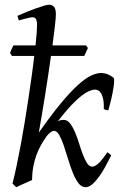

<svg xmlns="http://www.w3.org/2000/svg" viewBox="-20 -762 519 802"><path d="M142.1 -208Q194.8 -283.2 235.1 -331.5Q275.4 -379.9 306.4 -407.7Q337.4 -435.5 360.6 -446.3Q383.8 -457 401.9 -457Q417.5 -457 430.7 -451.4Q443.8 -445.8 454.6 -437Q457 -435.1 456.8 -423.3Q456.5 -411.6 453.6 -393.1Q450.7 -374.5 445.3 -350.6Q439.9 -326.7 432.1 -300.8Q421.9 -302.2 413.6 -306.2Q414.6 -329.6 411.6 -345.2Q408.7 -360.8 403.3 -370.4Q397.9 -379.9 391.1 -383.8Q384.3 -387.7 377.4 -387.7Q366.7 -387.7 352.3 -381.6Q337.9 -375.5 318.8 -360.6Q299.8 -345.7 275.6 -320.1Q251.5 -294.4 221.2 -254.9Q229.5 -259.8 235.8 -260.5Q242.2 -261.2 246.6 -261.2Q261.2 -261.2 272.5 -246.8Q283.7 -232.4 293 -210.7Q302.2 -189 310.1 -163.6Q317.9 -138.2 326.2 -116.5Q334.5 -94.7 343.8 -80.3Q353 -65.9 365.2 -65.9Q373 -65.9 381.6 -71.8Q390.1 -77.6 398.2 -86.4Q406.2 -95.2 414.1 -105.7Q421.9 -116.2 428.2 -126L437 -120.1Q439.9 -118.2 444.3 -112.3Q434.1 -91.8 421.4 -68.4Q408.7 -44.9 394.8 -25.4Q380.9 -5.9 366.2 7.1Q351.6 20 337.4 20Q320.3 20 307.4 2.7Q294.4 -14.6 283.9 -41Q273.4 -67.4 264.4 -97.7Q255.4 -127.9 246.3 -154.3Q237.3 -180.7 227.5 -198Q217.8 -215.3 205.6 -215.3Q198.7 -215.3 191.2 -209.5Q183.6 -203.6 175.3 -193.8Q162.6 -176.3 151.9 -157.2Q141.1 -138.2 132.8 -116Q124.5 -93.8 119.4 -67.6Q114.3 -41.5 113.8 -9.8Q106.9 -6.8 98.1 -2.9Q89.4 1 80.3 4.9Q71.3 8.8 62.5 12.9Q53.7 17.1 47.9 20L32.2 4.9Q40.5 -27.8 49.3 -69.3Q58.1 -110.8 66.7 -157Q75.2 -203.1 83.3 -252.2Q91.3 -301.3 98.6 -349.6Q106 -397.9 112.3 -443.6Q118.7 -489.3 123 -528.3H29.8L22 -540.5Q24.4 -547.9 28.3 -556.6Q32.2 -565.4 36.1 -572.3H128.4Q131.3 -601.1 133.1 -622.8Q134.8 -644.5 134.8 -657.2Q134.8 -668.5 133.1 -675Q131.3 -681.6 128.7 -684.8Q126 -688 122.3 -689Q118.7 -689.9 114.7 -689.9Q109.9 -689.9 100.8 -687.7Q91.8 -685.5 82 -683.1Q70.8 -680.2 58.6 -676.8L52.7 -695.8Q73.2 -705.1 94 -713.4Q114.7 -721.7 132.8 -728Q150.9 -734.4 164.6 -738.3Q178.2 -742.2 184.6 -742.2Q198.2 -742.2 205.8 -733.4Q213.4 -724.6 213.4 -702.1Q213.4 -695.8 212.4 -683.6Q211.4 -671.4 209.5 -654.5Q207.5 -637.7 204.8 -616.9Q202.1 -596.2 199.2 -572.3H339.4L347.2 -561.5L332 -528.3H192.9Q187.5 -489.7 181.2 -447.5Q174.8 -405.3 168.2 -363.5Q161.6 -321.8 154.8 -282Q147.9 -242.2 142.1 -208Z"/></svg>

Font: Gentium Plus
Style: Italic
Weight: 400
Italic angle: -8°
Designer: J. Victor Gaultney, Annie Olsen, Iska Routamaa
Foundry: SIL International
Version: Version 1.510